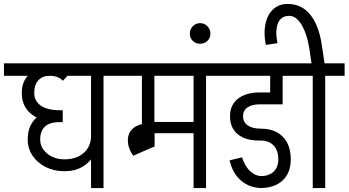

<svg xmlns="http://www.w3.org/2000/svg" viewBox="-45 -950 1761 970"><path d="M281 -85V-145Q322 -145 352 -160Q382 -175 398.5 -201.5Q415 -228 415 -261H454Q454 -211 432.5 -171Q411 -131 372.5 -108Q334 -85 281 -85ZM281 -85Q228 -85 186 -106Q144 -127 119.5 -163.5Q95 -200 95 -246H158Q158 -203 193.5 -174Q229 -145 281 -145ZM95 -246Q95 -314 137 -353.5Q179 -393 256 -393V-333Q205 -333 181.5 -310Q158 -287 158 -246ZM256 -333Q166 -333 115.5 -372Q65 -411 65 -480H128Q128 -439 162 -416Q196 -393 256 -393ZM256 -333V-393H272V-333ZM65 -480Q65 -540 102 -573.5Q139 -607 206 -607V-567Q169 -567 148.5 -544Q128 -521 128 -480ZM-25 -567V-630H426V-567ZM273 -542Q261 -554 245 -560.5Q229 -567 205 -567V-607Q241 -607 263.5 -599Q286 -591 305 -577ZM415 0V-620H478V0ZM317 -567V-630H576V-567Z M526 -567V-630H890V-567ZM672 -311V-630H735V-311ZM687 -189V-326H736V-210ZM693 -277V-334H950V-277ZM601 -240Q601 -281 629.5 -303.5Q658 -326 709 -326V-283Q683 -283 669 -271.5Q655 -260 655 -240ZM628 -163Q601 -202 601 -240H655Q655 -221 682 -190ZM628 -163 655 -294H709V-199ZM933 0V-620H996V0ZM835 -567V-630H1094V-567Z M966 -729Q944 -729 929 -743.5Q914 -758 914 -780Q914 -802 929 -817.5Q944 -833 966 -833Q988 -833 1003 -817.5Q1018 -802 1018 -780Q1018 -758 1003 -743.5Q988 -729 966 -729Z M1280 0Q1217 0 1173.5 -37Q1130 -74 1115 -140L1178 -155Q1192 -110 1219 -85Q1246 -60 1280 -60ZM1044 -567V-630H1487V-567ZM1269 0V-60Q1313 -60 1337 -82.5Q1361 -105 1361 -145H1424Q1424 -77 1383 -38.5Q1342 0 1269 0ZM1263 -240Q1194 -240 1155.5 -272.5Q1117 -305 1117 -363H1183Q1183 -333 1206.5 -316.5Q1230 -300 1273 -300ZM1361 -145Q1361 -192 1335.5 -217Q1310 -242 1263 -240L1273 -300Q1321 -300 1354.5 -281.5Q1388 -263 1406 -228.5Q1424 -194 1424 -145ZM1117 -363Q1117 -419 1157 -451Q1197 -483 1268 -483V-423Q1228 -423 1205.5 -407.5Q1183 -392 1183 -363ZM1268 -423V-483H1383V-423ZM1320 -450V-615H1383V-450Z M1518 -703Q1509 -758 1493.5 -795Q1478 -832 1458.5 -851Q1439 -870 1417 -870L1407 -930Q1457 -930 1492.5 -904.5Q1528 -879 1550.5 -830.5Q1573 -782 1582 -714ZM1298 -723Q1286 -782 1296 -829Q1306 -876 1335 -903Q1364 -930 1407 -930L1417 -870Q1373 -870 1358.5 -830.5Q1344 -791 1357 -732ZM1531 -615 1518 -703 1582 -714 1597 -615ZM1535 0V-620H1598V0ZM1437 -567V-630H1696V-567Z"/></svg>

Font: Akshar Light
Style: Regular
Weight: 300
Designer: Tall Chai
Foundry: Tall Chai
Version: Version 1.100